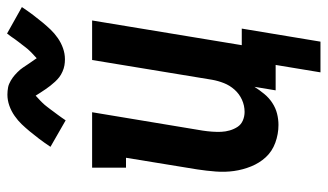

<svg xmlns="http://www.w3.org/2000/svg" viewBox="-212 -589 928 544"><g transform="rotate(-90 252.0 -317.0)"><path d="M183 -595 108 -638Q120 -656 131 -670.5Q142 -685 152 -697Q162 -709 172 -719.5Q182 -730 195.5 -739.5Q209 -749 224.5 -754.5Q240 -760 256 -760Q261 -760 266.5 -759.5Q272 -759 277 -758Q282 -757 286.5 -755Q291 -753 295.5 -750.5Q300 -748 304 -745Q308 -742 311.5 -739Q315 -736 319 -732Q323 -728 326.5 -724Q330 -720 332.5 -716Q335 -712 337.5 -708.5Q340 -705 342.5 -701Q345 -697 348 -693Q351 -689 354 -684.5Q357 -680 359 -677Q362 -680 366.5 -684Q371 -688 373.5 -690.5Q376 -693 379 -696Q382 -699 385 -702.5Q388 -706 391 -710Q394 -714 397.5 -718.5Q401 -723 404.5 -727.5Q408 -732 412 -737.5Q416 -743 420 -749Q424 -755 429 -761L504 -719Q492 -701 481 -686.5Q470 -672 460 -660Q450 -648 440 -637.5Q430 -627 416.5 -617.5Q403 -608 387.5 -602.5Q372 -597 356 -597Q347 -597 338.5 -598.5Q330 -600 321 -604Q312 -608 305.5 -613Q299 -618 292.5 -625Q286 -632 281 -638.5Q276 -645 271.5 -651.5Q267 -658 261.5 -666.5Q256 -675 253 -680Q250 -677 245.5 -673Q241 -669 238.5 -666.5Q236 -664 233 -661Q230 -658 227 -654.5Q224 -651 221 -647Q218 -643 214.5 -638.5Q211 -634 207.5 -629Q204 -624 200 -619Q196 -614 192 -608Q188 -602 183 -595ZM319 127 340 0H268L278 -60Q269 -46 258 -32.5Q247 -19 232.5 -9.5Q218 0 202 4Q186 8 170 8Q144 8 119.5 -1Q95 -10 78.5 -28Q62 -46 52.5 -69.5Q43 -93 39.5 -118Q36 -143 38 -169.5Q40 -196 44 -222L77 -424H49V-520H206L154 -207Q152 -194 151 -180.5Q150 -167 150.5 -154.5Q151 -142 154.5 -130Q158 -118 164.5 -108Q171 -98 182.5 -93Q194 -88 207 -88Q225 -88 241.5 -95.5Q258 -103 270 -116.5Q282 -130 288.5 -146.5Q295 -163 298 -180L354 -520H466L396 -96H443L406 127Z"/></g></svg>

Font: Iosevka Gothic
Style: Bold Italic
Weight: 700
Italic angle: -9°
Monospace: yes
Designer: Belleve Invis
Foundry: Belleve Invis
Version: Version 15.5.1; ttfautohint (v1.8.4)